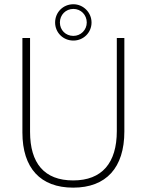

<svg xmlns="http://www.w3.org/2000/svg" viewBox="-20 -876 692 904"><path d="M324.5 7.5C480 7.5 565.5 -86.5 565.5 -257V-697H530V-259C530 -109 460.5 -26.5 324.5 -26.5C188.5 -26.5 121.5 -107.5 121.5 -255.5V-697H85.5V-252C85.5 -84.5 170.5 7.5 324.5 7.5ZM239.5 -770C239.5 -723 277 -685 325.5 -685C373 -685 411 -722.5 411 -770C411 -817.5 372 -856 325.5 -856C277 -856 239.5 -818 239.5 -770ZM262 -770C262 -806 289.5 -834 325.5 -834C361 -834 388.5 -806 388.5 -770C388.5 -735 360.5 -707 325.5 -707C289 -707 262 -734.5 262 -770Z"/></svg>

Font: HK Grotesk ExtraLight
Style: Regular
Weight: 200
Designer: Alfredo Marco Pradil
Foundry: Hanken Design Co.
Version: Version 3.001;FEAKit 1.0